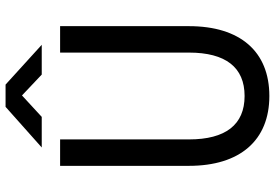

<svg xmlns="http://www.w3.org/2000/svg" viewBox="-169 -806 988 690"><g transform="rotate(-90 325.0 -461.0)"><path d="M140 -805H250L327 -876L402 -805H509L366 -935H286ZM74 -739V-276C74 -92 166 13 325 13C485 13 576 -92 576 -276V-739H481V-276C481 -144 428 -76 325 -76C222 -76 169 -144 169 -276V-739Z"/></g></svg>

Font: Involve Medium
Style: Regular
Weight: 500
Designer: Stefan Peev
Foundry: Context Ltd.
Version: Version 1.001